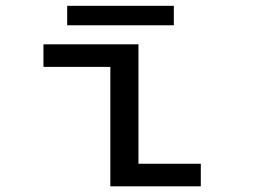

<svg xmlns="http://www.w3.org/2000/svg" viewBox="-20 -656 890 676"><path d="M216.5 -635.5H592V-567H216.5ZM467.5 -79.5H687V0H368.5V-420.5H133V-500H467.5Z"/></svg>

Font: League Mono Wide
Style: Regular
Weight: 400
Width: 8
Designer: Tyler Finck
Foundry: The League of Moveable Type / Tyler Finck
Version: Version 2.210